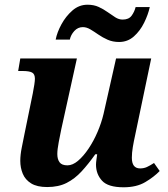

<svg xmlns="http://www.w3.org/2000/svg" viewBox="-20 -784 713 814"><path d="M504 10Q438 10 412.5 -18Q387 -46 387 -86Q387 -94 389 -108.5Q391 -123 392 -130H384Q355 -89 326 -57.5Q297 -26 262.5 -8.5Q228 9 180 9Q137 9 112 -6.5Q87 -22 76.5 -47.5Q66 -73 66 -102Q66 -127 72 -157Q78 -187 83 -212L119 -388Q123 -408 125.5 -425Q128 -442 128 -450Q128 -470 116 -476.5Q104 -483 75 -483H57L66 -536H306L240 -237Q235 -213 229 -181.5Q223 -150 223 -131Q223 -109 232.5 -96Q242 -83 266 -83Q288 -83 311 -102.5Q334 -122 355.5 -154Q377 -186 393.5 -224.5Q410 -263 419 -301L472 -536H621L553 -211Q547 -184 543 -160Q539 -136 539 -115Q539 -70 574 -70Q590 -70 603 -76Q616 -82 633 -93L657 -59Q633 -34 596 -12Q559 10 504 10ZM485 -606Q458 -606 436.5 -615.5Q415 -625 397 -637.5Q379 -650 363 -659.5Q347 -669 331 -669Q310 -669 295 -652.5Q280 -636 276 -616H216Q222 -647 240.5 -681Q259 -715 287 -739.5Q315 -764 351 -764Q378 -764 398.5 -754.5Q419 -745 436.5 -732.5Q454 -720 469 -710.5Q484 -701 500 -701Q526 -701 538 -717.5Q550 -734 555 -754H615Q608 -722 591 -687.5Q574 -653 547.5 -629.5Q521 -606 485 -606Z"/></svg>

Font: Noto Serif
Style: Bold Italic
Weight: 700
Italic angle: -12°
Designer: Monotype Design Team
Foundry: Monotype Imaging Inc.
Version: Version 2.013